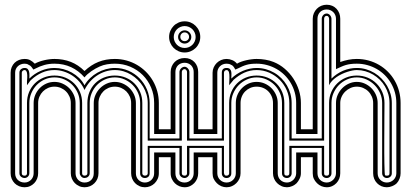

<svg xmlns="http://www.w3.org/2000/svg" viewBox="-20 -791 1737 811"><path d="M685.1 -127H650.9V-59.1Q650.9 -46.1 646 -35.4Q641.1 -24.7 633.1 -16.7Q625 -8.8 614.4 -4.4Q603.8 0 592 0Q579.6 0 569 -4.8Q558.3 -9.5 550.5 -17.6Q542.7 -25.6 538.3 -36.4Q533.9 -47.1 533.9 -59.1V-356Q533.9 -370.1 528.4 -382.8Q522.9 -395.5 513.7 -404.8Q504.4 -414.1 491.8 -419.6Q479.2 -425 465.1 -425Q450.7 -425 438.1 -419.6Q425.5 -414.1 416.3 -404.8Q407 -395.5 401.5 -382.8Q396 -370.1 396 -356V-59.1Q396 -46.6 391.5 -35.9Q387 -25.1 378.9 -17.1Q370.8 -9 360.1 -4.5Q349.4 0 336.9 0Q325 0 314.5 -4.8Q304 -9.5 296 -17.6Q288.1 -25.6 283.6 -36.4Q279.1 -47.1 279.1 -59.1V-356Q279.1 -370.1 273.6 -382.8Q268.1 -395.5 258.8 -404.8Q249.5 -414.1 236.8 -419.6Q224.1 -425 210 -425Q195.8 -425 183.2 -419.6Q170.7 -414.1 161.4 -404.8Q152.1 -395.5 146.6 -382.8Q141.1 -370.1 141.1 -356V-59.1Q141.1 -47.1 136.8 -36.4Q132.6 -25.6 124.9 -17.6Q117.2 -9.5 106.8 -4.8Q96.4 0 84 0Q71.5 0 60.8 -4.4Q50 -8.8 42.1 -16.7Q34.2 -24.7 29.5 -35.4Q24.9 -46.1 24.9 -59.1V-483.9Q24.9 -496.6 29.4 -507.3Q33.9 -518.1 41.7 -525.8Q49.6 -533.4 60.4 -537.7Q71.3 -542 84 -542Q97.7 -542 107.4 -536.9Q117.2 -531.7 127 -522Q135.3 -526.9 145.6 -530.5Q156 -534.2 167 -536.7Q178 -539.3 189.1 -540.6Q200.2 -542 210 -542Q247.1 -542 278.8 -529.7Q310.5 -517.3 336.9 -491Q364.7 -517.1 395.8 -529.5Q426.8 -542 465.1 -542Q490.7 -542 514.5 -535.4Q538.3 -528.8 559 -516.7Q579.6 -504.6 596.6 -487.7Q613.5 -470.7 625.6 -450Q637.7 -429.2 644.3 -405.4Q650.9 -381.6 650.9 -356V-245.1H685.1V-225.1H631.1V-356Q631.1 -390.9 618.3 -421.1Q605.5 -451.4 583 -473.9Q560.5 -496.3 530.3 -509.2Q500 -522 465.1 -522Q448.5 -522 432.3 -519.4Q416 -516.8 400.9 -510Q392.6 -506.3 383.5 -501.3Q374.5 -496.3 366 -490.4Q357.4 -484.4 349.9 -477.8Q342.3 -471.2 336.9 -464.1Q312 -492.7 280.3 -507.3Q248.5 -522 210 -522Q187.3 -522 168 -516.7Q148.7 -511.5 128.9 -501L121.1 -497.1Q117.2 -502.9 112.5 -508.8Q107.9 -514.6 101.1 -517.1Q97.2 -520 92.9 -521Q88.6 -522 84 -522Q75.7 -522 68.5 -519.3Q61.3 -516.6 55.8 -511.6Q50.3 -506.6 47.1 -499.6Q43.9 -492.7 43.9 -483.9V-59.1Q43.9 -50.3 47 -43.1Q50 -35.9 55.4 -30.8Q60.8 -25.6 68.1 -22.8Q75.4 -20 84 -20Q92.3 -20 99.2 -23.2Q106.2 -26.4 111.3 -31.7Q116.5 -37.1 119.3 -44.2Q122.1 -51.3 122.1 -59.1V-356Q122.1 -374 128.9 -390.1Q135.7 -406.2 147.6 -418.5Q159.4 -430.7 175.5 -437.9Q191.7 -445.1 210 -445.1Q228 -445.1 244.1 -437.9Q260.3 -430.7 272.5 -418.5Q284.7 -406.2 291.9 -390.1Q299.1 -374 299.1 -356V-59.1Q299.1 -51.3 301.9 -44.2Q304.7 -37.1 309.7 -31.7Q314.7 -26.4 321.7 -23.2Q328.6 -20 336.9 -20Q354.5 -20 365.2 -30.8Q376 -41.5 376 -59.1V-356Q376 -374 383.2 -390.1Q390.4 -406.2 402.6 -418.5Q414.8 -430.7 430.9 -437.9Q447 -445.1 465.1 -445.1Q482.9 -445.1 499.1 -437.9Q515.4 -430.7 527.5 -418.5Q539.6 -406.2 546.8 -390.1Q554 -374 554 -356V-59.1Q554 -50.8 556.8 -43.7Q559.6 -36.6 564.7 -31.4Q569.8 -26.1 576.8 -23.1Q583.7 -20 592 -20Q600.3 -20 607.4 -23.1Q614.5 -26.1 619.8 -31.4Q625 -36.6 628.1 -43.7Q631.1 -50.8 631.1 -59.1V-147H685.1ZM612.1 -166V-59.1Q612.1 -49.1 606.2 -44.1Q600.3 -39.1 592 -39.1Q583 -39.1 577.5 -44.6Q572 -50 572 -59.1V-356Q572 -377.7 563.6 -397.3Q555.2 -417 540.6 -431.8Q526.1 -446.5 506.6 -455.3Q487.1 -464.1 465.1 -464.1Q442.6 -464.1 423.2 -455.3Q403.8 -446.5 389.5 -431.8Q375.2 -417 367.1 -397.3Q358.9 -377.7 358.9 -356V-59.1Q358.9 -54.2 356.8 -50.4Q354.7 -46.6 351.6 -44.1Q348.4 -41.5 344.5 -40.3Q340.6 -39.1 336.9 -39.1Q332.8 -39.1 329.1 -40.9Q325.4 -42.7 322.8 -45.7Q320.1 -48.6 318.5 -52.1Q316.9 -55.7 316.9 -59.1V-356Q316.9 -378.2 308.5 -397.8Q300 -417.5 285.5 -432.3Q271 -447 251.6 -455.6Q232.2 -464.1 210 -464.1Q187.7 -464.1 168.5 -455.3Q149.2 -446.5 134.9 -431.8Q120.6 -417 112.3 -397.3Q104 -377.7 104 -356V-59.1Q104 -54.9 102.3 -51.3Q100.6 -47.6 97.8 -44.9Q95 -42.2 91.3 -40.6Q87.6 -39.1 84 -39.1Q79.8 -39.1 75.9 -40.5Q72 -42 68.8 -44.6Q65.7 -47.1 63.8 -50.9Q62 -54.7 62 -59.1V-483.9Q62 -493.2 68.5 -498.5Q75 -503.9 84 -503.9Q93 -503.9 97.3 -499.1Q101.6 -494.4 103 -487.4Q104.5 -480.5 104.2 -472.8Q104 -465.1 104 -459Q114.3 -469.5 126.6 -477.8Q138.9 -486.1 152.6 -491.9Q166.3 -497.8 180.8 -500.9Q195.3 -503.9 210 -503.9Q228.8 -503.9 247.7 -498.9Q266.6 -493.9 283.6 -484.4Q300.5 -474.9 314.5 -461.3Q328.4 -447.8 336.9 -430.9Q346.4 -447.5 360.5 -460.9Q374.5 -474.4 391.4 -483.9Q408.2 -493.4 427.1 -498.7Q446 -503.9 465.1 -503.9Q495.8 -503.9 522.7 -492.2Q549.6 -480.5 569.3 -460.3Q589.1 -440.2 600.6 -413.2Q612.1 -386.2 612.1 -356V-206.1H685.1V-197H604V-356Q604 -374.5 598.9 -392Q593.8 -409.4 584.5 -424.9Q575.2 -440.4 562.3 -453.2Q549.3 -466.1 533.9 -475.5Q518.6 -484.9 501.1 -490Q483.6 -495.1 465.1 -495.1Q444.3 -495.1 425 -488.9Q405.8 -482.7 389 -471.4Q372.3 -460.2 359 -444.7Q345.7 -429.2 336.9 -410.9Q329.1 -429.7 315.7 -445.2Q302.2 -460.7 285.4 -471.8Q268.6 -482.9 249.1 -489Q229.7 -495.1 210 -495.1Q181.4 -495.1 156.9 -484Q132.3 -472.9 112.1 -454.1L106.9 -449Q106.2 -447.5 104.5 -445.1Q102.8 -442.6 100.8 -440.1Q98.9 -437.5 96.9 -434.9Q95 -432.4 94 -430.9V-445.1Q94 -447.5 94.4 -452.3Q94.7 -457 95 -462.5Q95.2 -468 95.1 -473.9Q95 -479.7 93.8 -484.4Q92.5 -489 90.2 -492.1Q87.9 -495.1 84 -495.1Q79.3 -495.1 75.7 -491.8Q72 -488.5 72 -483.9V-59.1Q72 -53.7 75.3 -51.4Q78.6 -49.1 84 -49.1Q89.4 -49.1 91.7 -52.1Q94 -55.2 94 -59.1V-356Q94 -380.9 102.8 -402Q111.6 -423.1 127.2 -438.7Q142.8 -454.3 164.1 -463.1Q185.3 -471.9 210 -471.9Q234.6 -471.9 256 -463.1Q277.3 -454.3 293.1 -438.7Q308.8 -423.1 317.9 -402Q326.9 -380.9 326.9 -356V-59.1Q326.9 -53.7 330.1 -51.4Q333.3 -49.1 336.9 -49.1Q341.6 -49.1 345.3 -51.4Q349.1 -53.7 349.1 -59.1V-356Q349.1 -381.1 357.8 -402.3Q366.5 -423.6 382 -439.1Q397.5 -454.6 418.7 -463.3Q439.9 -471.9 465.1 -471.9Q489.7 -471.9 511 -463.1Q532.2 -454.3 547.7 -438.7Q563.2 -423.1 572.1 -402Q581.1 -380.9 581.1 -356V-59.1Q581.1 -54.4 584.2 -51.8Q587.4 -49.1 592 -49.1Q596.4 -49.1 600.2 -51.4Q604 -53.7 604 -59.1V-175H685.1V-166Z M700.9 -245.1V-487.1Q700.9 -499.8 705.4 -510.5Q710 -521.2 717.8 -529.2Q725.6 -537.1 736.5 -541.5Q747.3 -545.9 760 -545.9Q772.7 -545.9 783.2 -541.4Q793.7 -536.9 801.3 -528.9Q808.8 -521 813 -510.3Q817.1 -499.5 817.1 -487.1V-245.1H861.1V-225.1H798.1V-487.1Q798.1 -495.4 795.3 -502.4Q792.5 -509.5 787.4 -514.8Q782.2 -520 775.3 -522.9Q768.3 -525.9 760 -525.9Q751.5 -525.9 744.3 -523.1Q737.1 -520.3 731.9 -515.1Q726.8 -510 723.9 -502.8Q720.9 -495.6 720.9 -487.1V-225.1H668.9V-245.1ZM720.9 -147V-59.1Q720.9 -50.3 723.9 -43.1Q726.8 -35.9 731.9 -30.8Q737.1 -25.6 744.3 -22.8Q751.5 -20 760 -20Q768.3 -20 775.3 -23.2Q782.2 -26.4 787.4 -31.7Q792.5 -37.1 795.3 -44.2Q798.1 -51.3 798.1 -59.1V-147H861.1V-127H817.1V-59.1Q817.1 -47.4 812.9 -36.7Q808.6 -26.1 800.9 -17.9Q793.2 -9.8 782.8 -4.9Q772.5 0 760 0Q748.3 0 737.7 -4.4Q727.1 -8.8 718.9 -16.7Q710.7 -24.7 705.8 -35.4Q700.9 -46.1 700.9 -59.1V-127H668.9V-147ZM738 -206.1V-487.1Q738 -491.2 739.9 -495.1Q741.7 -499 744.9 -502.2Q748 -505.4 752 -507.2Q755.9 -509 760 -509Q763.7 -509 767.3 -507Q771 -504.9 773.8 -501.7Q776.6 -498.5 778.3 -494.6Q780 -490.7 780 -487.1V-206.1H861.1V-197H770V-487.1Q770 -490.7 767 -494.9Q763.9 -499 760 -499Q754.6 -499 751.3 -495.2Q748 -491.5 748 -487.1V-197H668.9V-206.1ZM780 -166V-59.1Q780 -54.9 778.2 -51.3Q776.4 -47.6 773.4 -44.9Q770.5 -42.2 767 -40.6Q763.4 -39.1 760 -39.1Q751 -39.1 744.5 -44.9Q738 -50.8 738 -59.1V-166H668.9V-175H748V-59.1Q748 -53.7 751.7 -51.4Q755.4 -49.1 760 -49.1Q765.4 -49.1 767.7 -52.1Q770 -55.2 770 -59.1V-175H861.1V-166ZM694.3 -635Q694.3 -648.7 699.5 -660.6Q704.6 -672.6 713.5 -681.6Q722.4 -690.7 734.4 -695.8Q746.3 -700.9 760 -700.9Q773.7 -700.9 785.6 -695.8Q797.6 -690.7 806.6 -681.6Q815.7 -672.6 820.8 -660.6Q825.9 -648.7 825.9 -635Q825.9 -621.3 820.8 -609.4Q815.7 -597.4 806.6 -588.5Q797.6 -579.6 785.6 -574.5Q773.7 -569.3 760 -569.3Q746.3 -569.3 734.4 -574.5Q722.4 -579.6 713.5 -588.5Q704.6 -597.4 699.5 -609.4Q694.3 -621.3 694.3 -635ZM713.9 -634.5Q713.9 -625 717.5 -616.6Q721.2 -608.2 727.4 -601.9Q733.6 -595.7 742.1 -592Q750.5 -588.4 760 -588.4Q769.5 -588.4 778.1 -592Q786.6 -595.7 792.8 -601.9Q799.1 -608.2 802.7 -616.6Q806.4 -625 806.4 -634.5Q806.4 -644 802.7 -652.6Q799.1 -661.1 792.8 -667.4Q786.6 -673.6 778.1 -677.2Q769.5 -680.9 760 -680.9Q750.5 -680.9 742.1 -677.2Q733.6 -673.6 727.4 -667.4Q721.2 -661.1 717.5 -652.6Q713.9 -644 713.9 -634.5ZM732.2 -634.8Q732.2 -640.6 734.4 -645.6Q736.6 -650.6 740.4 -654.5Q744.1 -658.4 749.1 -660.6Q754.2 -662.8 760 -662.8Q765.9 -662.8 770.9 -660.6Q775.9 -658.4 779.8 -654.5Q783.7 -650.6 785.9 -645.6Q788.1 -640.6 788.1 -634.8Q788.1 -628.9 785.9 -623.9Q783.7 -618.9 779.8 -615.1Q775.9 -611.3 770.9 -609.1Q765.9 -606.9 760 -606.9Q754.2 -606.9 749.1 -609.1Q744.1 -611.3 740.4 -615.1Q736.6 -618.9 734.4 -623.9Q732.2 -628.9 732.2 -634.8ZM741.7 -635.5Q741.7 -627.7 746.9 -622.4Q752.2 -617.2 760 -617.2Q767.8 -617.2 773.2 -622.4Q778.6 -627.7 778.6 -635.5Q778.6 -643.3 773.2 -648.7Q767.8 -654.1 760 -654.1Q752.2 -654.1 746.9 -648.7Q741.7 -643.3 741.7 -635.5Z M844.7 -206.1H917V-483.9Q917 -503.9 937 -503.9Q946.8 -503.9 951.2 -499.4Q955.6 -494.9 956.8 -488.2Q958 -481.4 957.5 -473.6Q957 -465.8 957 -459Q967.3 -469.2 979.7 -477.5Q992.2 -485.8 1006.1 -491.7Q1020 -497.6 1034.7 -500.7Q1049.3 -503.9 1064 -503.9Q1084.5 -503.9 1103.4 -498.5Q1122.3 -493.2 1138.8 -483.5Q1155.3 -473.9 1168.7 -460.3Q1182.1 -446.8 1191.8 -430.3Q1201.4 -413.8 1206.7 -395Q1211.9 -376.2 1211.9 -356V-206.1H1281.7V-197H1202.1V-356Q1202.1 -384 1191.3 -409.3Q1180.4 -434.6 1161.6 -453.6Q1142.8 -472.7 1117.7 -483.9Q1092.5 -495.1 1064 -495.1Q1049.3 -495.1 1036.4 -492.2Q1023.4 -489.3 1011.5 -483.9Q999.5 -478.5 988.5 -470.9Q977.5 -463.4 967 -454.1L948 -430.9Q948 -433.6 948.2 -439Q948.5 -444.3 948.7 -450.7Q949 -457 949.1 -463.9Q949.2 -470.7 948.7 -476.4Q948.2 -482.2 947.1 -486.2Q946 -490.2 944.1 -491Q943.4 -493.2 941.3 -494.1Q939.2 -495.1 937 -495.1Q932.4 -495.1 929.2 -491.8Q926 -488.5 926 -483.9V-197H844.7ZM1281.7 -166H1211.9V-59.1Q1211.9 -50.8 1206.2 -44.9Q1200.4 -39.1 1192.1 -39.1Q1182.9 -39.1 1177 -44.6Q1171.1 -50 1171.1 -59.1V-356Q1171.1 -377.7 1162.7 -397.3Q1154.3 -417 1139.8 -431.8Q1125.2 -446.5 1105.7 -455.3Q1086.2 -464.1 1064 -464.1Q1042.2 -464.1 1022.8 -455.3Q1003.4 -446.5 988.8 -431.8Q974.1 -417 965.6 -397.3Q957 -377.7 957 -356V-59.1Q957 -50 951.5 -44.6Q946 -39.1 937 -39.1Q928 -39.1 922.5 -44.6Q917 -50 917 -59.1V-166H844.7V-175H926V-60.1Q927.5 -54 929.2 -51.5Q930.9 -49.1 937 -49.1Q941.7 -49.1 944.8 -51.8Q948 -54.4 948 -59.1V-356Q948 -380.9 956.8 -402Q965.6 -423.1 981.2 -438.7Q996.8 -454.3 1018.1 -463.1Q1039.3 -471.9 1064 -471.9Q1088.9 -471.9 1110.2 -463.1Q1131.6 -454.3 1147.3 -438.7Q1163.1 -423.1 1172 -402Q1180.9 -380.9 1180.9 -356V-59.1Q1180.9 -53 1183.8 -51Q1186.8 -49.1 1192.1 -49.1Q1196.5 -49.1 1199.3 -51.4Q1202.1 -53.7 1202.1 -59.1V-175H1281.7ZM1281.7 -245.1V-225.1H1231V-356Q1231 -379.2 1225 -400.5Q1219 -421.9 1208.1 -440.3Q1197.3 -458.7 1182 -473.9Q1166.7 -489 1148.2 -499.6Q1129.6 -510.3 1108.3 -516.1Q1086.9 -522 1064 -522Q1050.8 -522 1040.8 -520.9Q1030.8 -519.8 1021.6 -517.2Q1012.5 -514.6 1003.3 -510.6Q994.1 -506.6 982.9 -501L974.1 -497.1Q972.2 -500 970.6 -503.1Q969 -506.1 966.9 -508.8Q964.8 -511.5 962.3 -513.7Q959.7 -515.9 956.1 -517.1Q952.1 -520 946.9 -521Q941.7 -522 937 -522Q928.7 -522 921.6 -519.2Q914.6 -516.4 909.3 -511.2Q904.1 -506.1 901 -499.1Q897.9 -492.2 897.9 -483.9V-225.1H844.7V-245.1H877.9V-483.9Q877.9 -495.8 882.7 -506.5Q887.5 -517.1 895.5 -525Q903.6 -533 914.3 -537.5Q925 -542 937 -542Q949.2 -542 961.3 -536.9Q973.4 -531.7 981 -522Q988.8 -526.9 999.3 -530.5Q1009.8 -534.2 1021 -536.7Q1032.2 -539.3 1043.5 -540.6Q1054.7 -542 1064 -542Q1082.3 -542 1100.8 -538.9Q1119.4 -535.9 1136 -529.1Q1161.6 -518.8 1182.7 -500.6Q1203.9 -482.4 1219 -459.4Q1234.1 -436.3 1242.6 -409.7Q1251 -383.1 1251 -356V-245.1ZM1281.7 -147V-127H1251V-59.1Q1251 -47.6 1245.7 -36.5Q1240.5 -25.4 1232.9 -17.1Q1229.2 -13.4 1224.4 -10.3Q1219.5 -7.1 1214.1 -4.8Q1208.7 -2.4 1203 -1.2Q1197.3 0 1192.1 0Q1179.9 0 1169.2 -4.8Q1158.4 -9.5 1150.4 -17.6Q1142.3 -25.6 1137.7 -36.4Q1133.1 -47.1 1133.1 -59.1V-356Q1133.1 -370.6 1127.8 -383.2Q1122.6 -395.8 1113.2 -405.2Q1103.8 -414.6 1091.2 -419.8Q1078.6 -425 1064 -425Q1049.3 -425 1037 -419.6Q1024.7 -414.1 1015.5 -404.8Q1006.3 -395.5 1001.2 -382.8Q996.1 -370.1 996.1 -356V-59.1Q996.1 -47.1 991.3 -36.4Q986.6 -25.6 978.5 -17.6Q970.5 -9.5 959.7 -4.8Q949 0 937 0Q925.8 0 915 -4.4Q904.3 -8.8 896 -17.1Q887 -26.1 882.4 -36.1Q877.9 -46.1 877.9 -59.1V-127H844.7V-147H897.9V-59.1Q897.9 -50.8 901 -43.7Q904.1 -36.6 909.3 -31.4Q914.6 -26.1 921.6 -23.1Q928.7 -20 937 -20Q945.3 -20 952.4 -23.1Q959.5 -26.1 964.7 -31.4Q970 -36.6 973 -43.7Q976.1 -50.8 976.1 -59.1V-356Q976.1 -374 982.9 -390.1Q989.7 -406.2 1001.7 -418.5Q1013.7 -430.7 1029.7 -437.9Q1045.7 -445.1 1064 -445.1Q1082.3 -445.1 1098.5 -437.9Q1114.7 -430.7 1126.8 -418.5Q1138.9 -406.2 1146 -390.1Q1153.1 -374 1153.1 -356V-59.1Q1153.1 -50.8 1155.9 -43.7Q1158.7 -36.6 1163.8 -31.4Q1168.9 -26.1 1176.1 -23.1Q1183.3 -20 1192.1 -20Q1200 -20 1207 -23.2Q1214.1 -26.4 1219.4 -31.7Q1224.6 -37.1 1227.8 -44.2Q1231 -51.3 1231 -59.1V-147Z M1672.1 -59.1Q1672.1 -47.6 1667.8 -36.5Q1663.6 -25.4 1656 -17.1Q1652.3 -13.4 1647.3 -10.3Q1642.3 -7.1 1636.7 -4.8Q1631.1 -2.4 1625.2 -1.2Q1619.4 0 1614 0Q1601.6 0 1591.1 -4.5Q1580.6 -9 1572.8 -17.1Q1564.9 -25.1 1560.5 -35.9Q1556.2 -46.6 1556.2 -59.1V-356Q1556.2 -370.1 1550.7 -382.8Q1545.2 -395.5 1535.9 -404.8Q1526.6 -414.1 1513.9 -419.6Q1501.2 -425 1487.1 -425Q1473.1 -425 1460.6 -419.4Q1448 -413.8 1438.4 -404.4Q1428.7 -395 1423 -382.4Q1417.2 -369.9 1417.2 -356V-59.1Q1417.2 -47.1 1413 -36.4Q1408.7 -25.6 1401 -17.6Q1393.3 -9.5 1382.9 -4.8Q1372.6 0 1360.1 0Q1348.9 0 1338.1 -4.4Q1327.4 -8.8 1319.1 -17.1Q1310.1 -26.1 1305.5 -36.1Q1301 -46.1 1301 -59.1V-127H1268.6V-147H1321V-59.1Q1321 -50.8 1324 -43.7Q1326.9 -36.6 1332 -31.4Q1337.2 -26.1 1344.4 -23.1Q1351.6 -20 1360.1 -20Q1367.9 -20 1375 -23.2Q1382.1 -26.4 1387.5 -31.7Q1392.8 -37.1 1396 -44.2Q1399.2 -51.3 1399.2 -59.1V-356Q1399.2 -374.3 1406.5 -390.5Q1413.8 -406.7 1425.9 -418.8Q1438 -430.9 1453.9 -438Q1469.7 -445.1 1487.1 -445.1Q1505.4 -445.1 1521.5 -437.6Q1537.6 -430.2 1549.6 -417.8Q1561.5 -405.5 1568.4 -389.4Q1575.2 -373.3 1575.2 -356V-59.1Q1575.2 -50.8 1578.1 -43.7Q1581.1 -36.6 1586.3 -31.4Q1591.6 -26.1 1598.6 -23.1Q1605.7 -20 1614 -20Q1622.3 -20 1629.6 -23.1Q1637 -26.1 1642.3 -31.4Q1647.7 -36.6 1650.9 -43.7Q1654.1 -50.8 1654.1 -59.1V-356Q1654.1 -379.2 1648.1 -400.5Q1642.1 -421.9 1631.2 -440.3Q1620.4 -458.7 1605.1 -473.9Q1589.8 -489 1571.3 -499.6Q1552.7 -510.3 1531.4 -516.1Q1510 -522 1487.1 -522Q1472.4 -522 1461.7 -520.6Q1450.9 -519.3 1441.3 -516.5Q1431.6 -513.7 1421.8 -509.3Q1411.9 -504.9 1399.2 -499V-711.9Q1399.2 -720.2 1396.1 -727.3Q1393.1 -734.4 1387.8 -739.6Q1382.6 -744.9 1375.5 -747.9Q1368.4 -751 1360.1 -751Q1351.6 -751 1344.4 -748.2Q1337.2 -745.4 1332 -740.2Q1326.9 -735.1 1324 -727.9Q1321 -720.7 1321 -711.9V-225.1H1268.6V-245.1H1301V-711.9Q1301 -724.4 1305.7 -735.1Q1310.3 -745.8 1318.2 -753.9Q1326.2 -762 1336.9 -766.5Q1347.7 -771 1360.1 -771Q1372.8 -771 1383.3 -766.5Q1393.8 -762 1401.4 -753.9Q1408.9 -745.8 1413.1 -735.1Q1417.2 -724.4 1417.2 -711.9V-529.1Q1434.6 -535.2 1451.8 -538.6Q1469 -542 1487.1 -542Q1512.9 -542 1536.9 -535.4Q1560.8 -528.8 1581.3 -516.8Q1601.8 -504.9 1618.5 -488Q1635.3 -471.2 1647.2 -450.4Q1659.2 -429.7 1665.6 -405.8Q1672.1 -381.8 1672.1 -356ZM1625.2 -356Q1625.2 -375.2 1620.1 -393.1Q1615 -410.9 1605.8 -426.4Q1596.7 -441.9 1583.9 -454.5Q1571 -467 1555.8 -476.1Q1540.5 -485.1 1523.1 -490.1Q1505.6 -495.1 1487.1 -495.1Q1479.2 -495.1 1468.9 -493.2Q1458.5 -491.2 1447.1 -487.5Q1435.8 -483.9 1424.1 -478.4Q1412.4 -472.9 1402 -465.8Q1391.6 -458.7 1383.2 -450Q1374.8 -441.2 1370.1 -430.9V-711.9Q1370.1 -715.8 1367.4 -720Q1364.7 -724.1 1360.1 -724.1Q1354.7 -724.1 1351.9 -720.3Q1349.1 -716.6 1349.1 -711.9V-197H1268.6V-206.1H1339.1V-711.9Q1339.1 -716.1 1340.7 -720Q1342.3 -723.9 1345.1 -727.1Q1347.9 -730.2 1351.8 -732.1Q1355.7 -733.9 1360.1 -733.9Q1364.3 -733.9 1367.9 -731.8Q1371.6 -729.7 1374.3 -726.6Q1377 -723.4 1378.5 -719.5Q1380.1 -715.6 1380.1 -711.9V-459Q1401.4 -480.2 1429.1 -492.1Q1456.8 -503.9 1487.1 -503.9Q1507.6 -503.9 1526.5 -498.3Q1545.4 -492.7 1561.9 -482.7Q1578.4 -472.7 1591.8 -458.9Q1605.2 -445.1 1614.9 -428.6Q1624.5 -412.1 1629.8 -393.7Q1635 -375.2 1635 -356V-59.1Q1635 -50 1628.8 -44.6Q1622.6 -39.1 1614 -39.1Q1605.7 -39.1 1600 -44.9Q1594.2 -50.8 1594.2 -59.1V-356Q1594.2 -377.4 1585.7 -397Q1577.1 -416.5 1562.5 -431.4Q1547.9 -446.3 1528.3 -455.2Q1508.8 -464.1 1487.1 -464.1Q1465.1 -464.1 1445.6 -455.3Q1426 -446.5 1411.5 -431.8Q1397 -417 1388.5 -397.3Q1380.1 -377.7 1380.1 -356V-59.1Q1380.1 -50.8 1374.3 -44.9Q1368.4 -39.1 1360.1 -39.1Q1351.1 -39.1 1345.1 -44.6Q1339.1 -50 1339.1 -59.1V-166H1268.6V-175H1349.1V-59.1Q1349.1 -53 1351.9 -51Q1354.7 -49.1 1360.1 -49.1Q1364.7 -49.1 1367.4 -51.4Q1370.1 -53.7 1370.1 -59.1V-356Q1370.1 -380.9 1379.3 -402Q1388.4 -423.1 1404.3 -438.7Q1420.2 -454.3 1441.4 -463.1Q1462.6 -471.9 1487.1 -471.9Q1511.5 -471.9 1532.7 -463.1Q1554 -454.3 1569.8 -438.7Q1585.7 -423.1 1594.8 -402Q1604 -380.9 1604 -356Q1604 -350.1 1603.9 -334.5Q1603.8 -318.8 1603.6 -297.1Q1603.5 -275.4 1603.4 -249.5Q1603.3 -223.6 1603.1 -197.1Q1603 -170.7 1603.1 -145.5Q1603.3 -120.4 1603.6 -100.2Q1604 -80.1 1604.6 -66.9Q1605.2 -53.7 1606.2 -51Q1608.4 -49.6 1610.1 -49.3Q1611.8 -49.1 1614 -49.1Q1619.4 -49.1 1622.3 -51Q1625.2 -53 1625.2 -59.1Z"/></svg>

Font: TafelwerkOT
Style: Regular
Weight: 400
Designer: Peter Wiegel
Foundry: Peter Wiegel, based on an original design named Oxford by Christine Lord, 1969
Version: Version 1.000